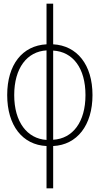

<svg xmlns="http://www.w3.org/2000/svg" viewBox="-20 -780 540 1040"><path d="M232 240H268V11C397 5 481 -101 481 -265C481 -430 397 -533 268 -540V-760H232V-540C101 -533 19 -430 19 -265C19 -100 102 5 232 11ZM57 -265C57 -412 127 -501 232 -507V-22C127 -29 57 -119 57 -265ZM443 -265C443 -119 374 -29 268 -23V-506C375 -500 443 -411 443 -265Z"/></svg>

Font: Noto Sans Mono ExtraCondensed ExtraLight
Style: Regular
Weight: 200
Width: 2
Designer: Monotype Design Team
Foundry: Monotype Imaging Inc.
Version: Version 2.014